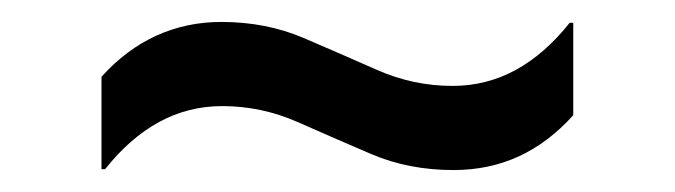

<svg xmlns="http://www.w3.org/2000/svg" viewBox="-20 -425 615 175"><path d="M75.8 -270.8H72.5V-355Q95 -380 122.5 -392.5Q150 -405 181.7 -405Q222.5 -405 256.7 -390.4Q290.8 -375.8 323.8 -361.2Q356.7 -346.7 392.5 -346.7Q423.3 -346.7 450 -361.2Q476.7 -375.8 499.2 -404.2H502.5V-320Q480 -295 452.9 -282.5Q425.8 -270 393.3 -270Q352.5 -270 318.3 -284.6Q284.2 -299.2 251.2 -313.8Q218.3 -328.3 182.5 -328.3Q151.7 -328.3 125 -313.8Q98.3 -299.2 75.8 -270.8Z"/></svg>

Font: Funnel Display
Style: Regular
Weight: 400
Designer: NORD ID, Kristian Moeller
Foundry: Dicotype
Version: Version 1.000